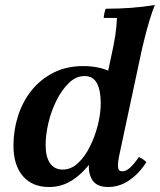

<svg xmlns="http://www.w3.org/2000/svg" viewBox="-20 -735 641 770"><path d="M414 15Q364 15 347 -18.5Q330 -52 340 -98L352 -154L388 -246L386 -321L427 -513Q436 -553 442 -590.5Q448 -628 449 -663H396Q396 -670 398.5 -681.5Q401 -693 404 -700Q456 -700 504.5 -703.5Q553 -707 601 -715Q591 -691 580 -654.5Q569 -618 559.5 -580Q550 -542 544 -513L457 -106Q452 -79 453.5 -63.5Q455 -48 471 -48Q485 -48 500.5 -61.5Q516 -75 537 -105Q546 -101 553 -96.5Q560 -92 567 -85Q540 -41 500 -13Q460 15 414 15ZM177 15Q109 15 71.5 -29Q34 -73 34 -151Q34 -212 52 -269Q70 -326 105.5 -371Q141 -416 193.5 -443Q246 -470 314 -470Q379 -470 426.5 -446Q474 -422 489 -377L422 -325Q422 -264 403.5 -204Q385 -144 351.5 -94.5Q318 -45 274 -15Q230 15 177 15ZM231 -55Q265 -55 292.5 -80.5Q320 -106 340.5 -147Q361 -188 372.5 -234Q384 -280 384 -321Q384 -373 368.5 -401.5Q353 -430 319 -430Q285 -430 256.5 -402.5Q228 -375 206.5 -332Q185 -289 174 -241.5Q163 -194 163 -154Q163 -105 181 -80Q199 -55 231 -55Z"/></svg>

Font: Poltawski Nowy SemiBold
Style: Italic
Weight: 600
Italic angle: -12°
Version: Version 1.001;gftools[0.9.25]